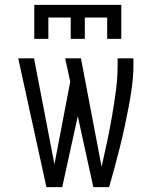

<svg xmlns="http://www.w3.org/2000/svg" viewBox="-20 -770 640 790"><path d="M171 0 55 -530H120L204 -94L269 -434L248 -530H313L398 -84Q410 -136 421 -188Q432 -240 441 -292.5Q450 -345 457 -397.5Q464 -450 464 -504V-530H529V-504Q529 -461 523.5 -418Q518 -375 510 -333Q502 -291 493 -249Q484 -207 473.5 -165.5Q463 -124 452 -82.5Q441 -41 429 0H364L300 -292L236 0ZM121 -610V-750H479V-610H421V-698H329V-610H271V-698H179V-610Z"/></svg>

Font: Iosevka Curly Slab LtEx
Style: Regular
Weight: 300
Width: 7
Monospace: yes
Designer: Belleve Invis
Foundry: Belleve Invis
Version: Version 11.1.0; ttfautohint (v1.8.3)